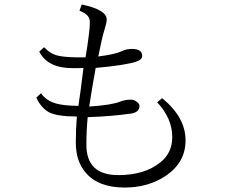

<svg xmlns="http://www.w3.org/2000/svg" viewBox="-20 -821 1040 867"><path d="M327.1 -294.9Q239.3 -294.9 201.2 -314Q165.5 -334 144 -379.9L165 -399.9Q189.5 -365.7 233.4 -353.5Q268.1 -343.8 334 -342.8Q342.3 -395 356.9 -514.2Q342.3 -513.2 308.1 -513.2Q195.3 -513.2 157.2 -587.9L179.2 -607.9Q206.5 -578.1 241.2 -569.8Q278.8 -560.5 366.2 -562Q374 -605 381.8 -668Q385.7 -698.2 385.7 -721.2Q385.7 -738.8 375.5 -750Q365.2 -761.7 338.9 -772.9L349.1 -800.8Q461.9 -776.9 461.9 -732.9Q461.9 -718.3 450.2 -681.2Q442.9 -660.6 423.8 -565.9L457 -570.8Q502.9 -578.1 530.3 -589.8Q549.8 -600.1 575.2 -600.1Q622.1 -600.1 622.1 -568.8Q622.1 -551.8 596.2 -543Q550.3 -526.9 412.1 -514.2Q397 -432.6 382.8 -339.8Q485.4 -346.7 522.9 -362.3Q545.4 -371.1 570.8 -371.1Q585.9 -371.1 599.1 -360.4Q609.9 -351.6 609.9 -343.3Q609.9 -314 571.8 -308.1Q481 -295.4 376 -292Q370.1 -231.4 370.1 -167Q370.1 -30.3 514.2 -30.3Q632.8 -30.3 703.6 -87.4Q757.8 -129.9 757.8 -202.1Q757.8 -286.6 689.9 -358.9L711.9 -377.9Q817.9 -291.5 817.9 -187Q817.9 -87.9 729 -27.3Q649.4 25.9 543 25.9Q424.3 25.9 367.2 -41Q322.3 -92.3 322.3 -178.2Q322.3 -236.3 327.1 -294.9Z"/></svg>

Font: I.Ming
Style: Regular
Weight: 400
Designer: Ichiten Fonts Project
Version: Version 5.10 Mar 24, 2018